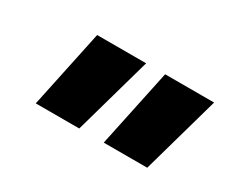

<svg xmlns="http://www.w3.org/2000/svg" viewBox="-52 -765 534 455"><g transform="rotate(30 215.5 -537.5)"><path d="M252 -431 297 -644H431L371 -431ZM66 -431 111 -644H245L185 -431Z"/></g></svg>

Font: Kanit SemiBold
Style: Italic
Weight: 600
Italic angle: -12°
Designer: Katatrad Team
Foundry: CadsonDemak
Version: Version 2.000; ttfautohint (v1.8.3)